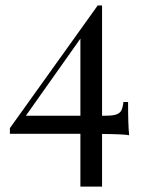

<svg xmlns="http://www.w3.org/2000/svg" viewBox="-20 -549 534 710"><path d="M357.4 -53.7V141.1H277.3V-54.2H16.6V-75.2L341.3 -528.8H357.4V-121.1H369.6Q397 -121.1 410.2 -125.7Q423.3 -130.4 428.7 -140.6Q434.1 -150.9 436.5 -171.9H453.6Q453.6 -87.9 457.5 -48.8Q442.4 -52.7 357.4 -53.7ZM277.3 -406.2 75.7 -121.1H277.3Z"/></svg>

Font: TypoPRO Playfair Display SC
Style: Regular
Weight: 400
Designer: Claus Eggers Sørensen
Foundry: Claus Eggers Sørensen
Version: Version 1.004;PS 001.004;hotconv 1.0.70;makeotf.lib2.5.58329